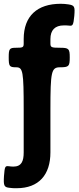

<svg xmlns="http://www.w3.org/2000/svg" viewBox="-35 -780 415 1013"><path d="M302 -646C312 -646 320 -646 328 -645C349 -642 352 -646 357 -696C361 -745 359 -752 325 -757C312 -759 299 -760 285 -760C162 -760 90 -696 90 -574V-551C90 -530 86 -528 50 -528C15 -528 11 -523 11 -477C11 -430 15 -425 50 -425C86 -425 90 -404 90 -201V24C90 70 79 99 35 99C27 99 19 98 11 97C-8 95 -10 98 -14 149C-17 200 -14 208 16 211C27 213 39 213 53 213C170 213 231 142 231 24V-201C231 -404 236 -425 282 -425C328 -425 333 -430 333 -477C333 -523 328 -528 282 -528C236 -528 231 -530 231 -551V-574C231 -621 255 -646 302 -646Z"/></svg>

Font: Asimov Print
Style: A
Weight: 500
Designer: Google
Version: Version 2.000980: 2014